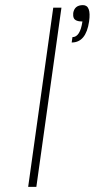

<svg xmlns="http://www.w3.org/2000/svg" viewBox="-20 -730 370 750"><path d="M90 0 188 -700H220L122 0ZM328 -646Q316 -564 260 -564L263 -585Q293 -585 302 -646Q288 -646 279.5 -649.5Q271 -653 268 -660Q265 -667 266 -679Q271 -710 304 -710Q337 -710 328 -646Z"/></svg>

Font: Fivo Sans Thin
Style: Regular
Weight: 250
Foundry: Alexander Slobzheninov
Version: 1.0